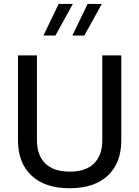

<svg xmlns="http://www.w3.org/2000/svg" viewBox="-20 -975 726 1000"><path d="M512.7 -686.5H611.8V-244.6Q611.8 -126 541.3 -60.3Q470.7 5.4 342.8 5.4Q214.8 5.4 144.3 -60.3Q73.7 -126 73.7 -244.6V-686.5H172.4V-242.7Q172.4 -167 215.6 -124Q258.8 -81.1 342.8 -81.1Q427.2 -81.1 470 -124Q512.7 -167 512.7 -242.7ZM285.6 -954.6H359.4L268.6 -790H206.1ZM436.5 -954.6H510.3L419.4 -790H356.9Z"/></svg>

Font: Estedad-FD Medium
Style: Regular
Weight: 500
Designer: Amin Abedi
Version: Version 7.3